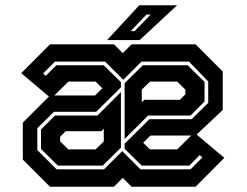

<svg xmlns="http://www.w3.org/2000/svg" viewBox="-20 -708 935 728"><path d="M169.5 0 66.5 -103V-243L169.5 -346H340.5L373.5 -378.5V-368L342.5 -398.5H239L174.5 -334.5L60.5 -430.5L169.5 -540H412L445.5 -506.5L479 -540H721.5L824.5 -437V-291L721.5 -194H550.5L517.5 -161.5V-172L548.5 -141.5H652L716.5 -205.5L830.5 -109.5L721.5 0H479L445.5 -33.5L412 0ZM194.5 -66H374.5L443.5 -135L512.5 -66H702.5L747.5 -111L737.5 -120L697.5 -80H517.5L452.5 -144V-163L546.5 -256H706.5L769.5 -318V-399L696.5 -474.5H516.5L447.5 -405.5L378.5 -474.5H188.5L143.5 -429.5L153.5 -420.5L193.5 -460.5H373.5L438.5 -396.5V-377L344.5 -284H184.5L121.5 -222V-139ZM199.5 -80 135.5 -143V-217L188.5 -270H349.5L438.5 -359V-148L369.5 -80ZM452.5 -181V-392.5L521.5 -460.5H691.5L755.5 -397.5V-323L702.5 -270H541.5ZM239 -141.5H342.5L373.5 -172V-220L364 -210.5H229L208 -189.5V-172ZM517.5 -320 527 -329.5H662L683 -350.5V-368L652 -398.5H548.5L517.5 -368ZM386 -556 508 -688H651.5L509.5 -556ZM475.5 -590H490.5L551.5 -653H535.5Z"/></svg>

Font: Tourney Thin
Style: Bold
Weight: 700
Version: Version 1.015